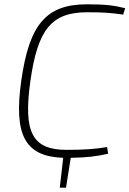

<svg xmlns="http://www.w3.org/2000/svg" viewBox="-20 -722 602 893"><path d="M386 -665C461 -665 497 -662 553 -654L562 -684C510 -697 468 -702 385 -702C195 -702 116 -609 79 -347C43 -94 96 6 274 12L258 151H287L309 12C383 11 431 5 483 -7L478 -38C424 -29 373 -25 290 -25C130 -25 88 -106 121 -343C155 -585 219 -665 386 -665Z"/></svg>

Font: Exo 2 Extra Light
Style: Italic
Weight: 250
Italic angle: -8°
Designer: Natanael Gama
Version: Version 1.001;PS 001.001;hotconv 1.0.88;makeotf.lib2.5.64775